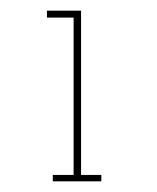

<svg xmlns="http://www.w3.org/2000/svg" viewBox="-20 -720 294 360"><path d="M170 -380H79V-392H118V-687H68V-700H132V-392H170Z"/></svg>

Font: Josefin Slab Light
Style: Regular
Weight: 300
Designer: Santiago Orozco
Foundry: Typemade
Version: Version 2.000